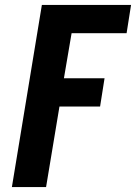

<svg xmlns="http://www.w3.org/2000/svg" viewBox="-20 -755 549 775"><path d="M28 0 149 -735H509L491 -621H269L238 -439H402L384 -325H220L166 0Z"/></svg>

Font: Iosevka Term Curly Heavy
Style: Italic
Weight: 900
Italic angle: -9°
Designer: Belleve Invis
Foundry: Belleve Invis
Version: Version 32.3.0